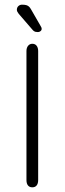

<svg xmlns="http://www.w3.org/2000/svg" viewBox="-20 -792 276 820"><path d="M93 -23Q93 -8 99.5 0Q106 8 118 8Q130 8 136.5 0Q143 -8 143 -23V-574Q143 -588 136.5 -596.5Q130 -605 118 -605Q107 -605 100 -596.5Q93 -588 93 -574ZM60 -733 117 -667Q121 -662 124.5 -659.5Q128 -657 132 -656Q136 -655 142 -655Q148 -655 153 -659Q158 -663 158 -669Q158 -674 154 -680L112 -753Q108 -760 103.5 -764Q99 -768 92.5 -770Q86 -772 74 -772Q65 -772 58.5 -766Q52 -760 52 -750Q52 -743 60 -733Z"/></svg>

Font: Beiruti Light
Style: Regular
Weight: 300
Designer: Arlette Boutros
Foundry: Boutros
Version: Version 1.41